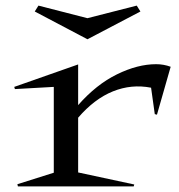

<svg xmlns="http://www.w3.org/2000/svg" viewBox="-20 -665 640 685"><path d="M258.8 -49.8 459 -6.8 457 0H43.9L42 -7.8L171.9 -48.8V-355L33.2 -347.2L30.8 -355L258.8 -435.1V-290Q323.7 -363.8 397.5 -399.9Q471.2 -436 537.1 -436Q564 -436 588.9 -426.8L540 -255.9L532.2 -257.8L519 -352.1Q449.2 -365.7 383.1 -339.1Q316.9 -312.5 258.8 -245.1ZM104 -624 117.2 -645 292 -600.1 467.8 -645 481 -624 292 -524.9Z"/></svg>

Font: Halibut Exp
Style: Regular
Weight: 400
Width: 7
Designer: Matteo Maggi
Foundry: Collletttivo
Version: Version 3.080 | FøM Fix